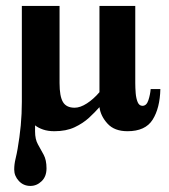

<svg xmlns="http://www.w3.org/2000/svg" viewBox="-20 -423 561 639"><path d="M481.4 -126.5H513.7Q512.2 -63 488 -24.7Q463.9 13.7 404.3 13.7Q360.8 13.7 337.9 -11.5Q314.9 -36.6 311 -66.4Q296.4 -49.8 276.4 -31.2Q256.3 -12.7 228.3 0.5Q200.2 13.7 161.1 13.7Q139.6 13.7 123.3 8.1Q106.9 2.4 96.7 -5.9V14.6Q96.7 40.5 106.2 57.4Q115.7 74.2 125.2 91.8Q134.8 109.4 134.8 137.2Q134.8 164.6 118.4 180.2Q102.1 195.8 81.1 195.8Q58.1 195.8 42.7 179.2Q27.3 162.6 27.3 141.1Q27.3 124 31.7 105.7Q36.1 87.4 38.6 72.3Q45.4 33.2 49.1 -5.6Q52.7 -44.4 52.7 -84V-403.3H178.2V-146.5Q178.2 -102.5 189.5 -83.5Q200.7 -64.5 228.5 -64.5Q247.1 -64.5 269.3 -78.9Q291.5 -93.3 311 -116.2V-403.3H430.2V-146.5Q430.2 -130.4 431.6 -112.8Q433.1 -95.2 438.2 -83Q443.4 -70.8 454.1 -70.8Q467.8 -70.8 473.9 -89.6Q480 -108.4 481.4 -126.5Z"/></svg>

Font: Scheherazade New
Style: Bold
Weight: 700
Designer: SIL International
Foundry: SIL International
Version: Version 4.000